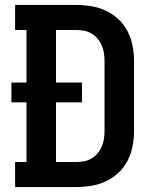

<svg xmlns="http://www.w3.org/2000/svg" viewBox="-20 -755 640 775"><path d="M41 0V-101H87V-342H26V-422H87V-634H41V-735H287Q318 -735 348.5 -730Q379 -725 407 -712Q435 -699 458 -677.5Q481 -656 495 -628.5Q509 -601 515 -570.5Q521 -540 521 -509V-226Q521 -195 515 -164.5Q509 -134 495 -106.5Q481 -79 458 -57.5Q435 -36 407 -23Q379 -10 348.5 -5Q318 0 287 0ZM206 -101H287Q303 -101 319 -104Q335 -107 349 -115Q363 -123 373.5 -135.5Q384 -148 390.5 -163Q397 -178 399.5 -194Q402 -210 402 -226V-509Q402 -525 399.5 -541Q397 -557 390.5 -572Q384 -587 373.5 -599.5Q363 -612 349 -620Q335 -628 319 -631Q303 -634 287 -634H206V-422H311V-342H206Z"/></svg>

Font: Iosevka Slab Extended
Style: Bold
Weight: 700
Width: 7
Monospace: yes
Designer: Belleve Invis
Foundry: Belleve Invis
Version: Version 11.1.0; ttfautohint (v1.8.3)